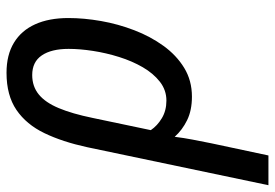

<svg xmlns="http://www.w3.org/2000/svg" viewBox="-183 -442 827 577"><g transform="rotate(-90 230.5 -153.5)"><path d="M-37.6 239.7 76.7 -305.2Q92.8 -379.4 118.9 -433.6Q145 -487.8 188.7 -517.6Q232.4 -547.4 300.3 -547.4Q354 -547.4 390.6 -525.1Q427.2 -502.9 446 -461.4Q464.8 -419.9 464.8 -361.3Q464.8 -314.5 455.8 -263.2Q446.8 -211.9 428.2 -163.6Q409.7 -115.2 381.3 -75.9Q353 -36.6 314.9 -13.4Q276.9 9.8 228.5 9.8Q187.5 9.8 158 -4.6Q128.4 -19 107.9 -42Q104.5 -14.6 99.4 12Q94.2 38.6 88.4 67.9L51.8 239.7ZM216.8 -66.9Q248 -66.9 273.2 -86.4Q298.3 -106 316.9 -137.9Q335.4 -169.9 347.7 -209Q359.9 -248 366 -287.6Q372.1 -327.1 372.1 -360.8Q372.1 -412.6 352.5 -441.4Q333 -470.2 293.5 -470.2Q259.3 -470.2 235.1 -450.4Q210.9 -430.7 194.1 -390.4Q177.2 -350.1 164.6 -288.6L127.9 -113.8Q141.1 -94.2 163.8 -80.6Q186.5 -66.9 216.8 -66.9Z"/></g></svg>

Font: Open Sans SemiCondensed Medium
Style: Italic
Weight: 500
Width: 4
Italic angle: -12°
Designer: Monotype Design Team
Foundry: Monotype Imaging Inc.
Version: Version 3.000